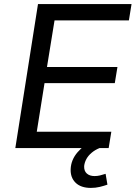

<svg xmlns="http://www.w3.org/2000/svg" viewBox="-20 -725 664 940"><path d="M55 0 166 -705H624L611 -625H247L210 -397H555L542 -318H198L160 -80H525L512 0ZM425 195Q376 195 350 169.5Q324 144 326 102Q328 57 360 20Q392 -17 439 -38L467 0Q445 9 428.5 23Q412 37 403 53.5Q394 70 392 88Q391 112 405 124.5Q419 137 443 137Q456 137 469 134Q482 131 497 126L506 179Q489 185 468.5 190Q448 195 425 195Z"/></svg>

Font: Nunito Sans 10pt Medium
Style: Italic
Weight: 500
Italic angle: -9°
Designer: Vernon Adams
Foundry: Vernon Adams
Version: Version 3.101;gftools[0.9.27]